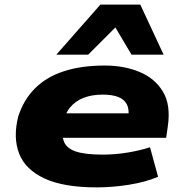

<svg xmlns="http://www.w3.org/2000/svg" viewBox="-20 -801 789 832"><path d="M399 11Q256 11 173 -27.5Q90 -66 63 -135.5Q36 -205 59 -296Q82 -368 131 -417.5Q180 -467 256 -492Q332 -517 434 -517Q517 -517 584 -489.5Q651 -462 686 -404Q721 -346 707 -252L700 -204H214L231 -310H558L536 -289Q541 -327 529.5 -349Q518 -371 492 -381Q466 -391 425 -391Q378 -391 342 -377Q306 -363 283 -334.5Q260 -306 253 -262L254 -267Q246 -221 256 -190.5Q266 -160 306 -145.5Q346 -131 424 -131Q481 -131 536.5 -140.5Q592 -150 630 -163L665 -35Q611 -12 539.5 -0.5Q468 11 399 11ZM224 -564 415 -781H588L689 -564H550L480 -682L362 -564Z"/></svg>

Font: Nunito Sans 7pt Expanded Black
Style: Italic
Weight: 900
Width: 7
Italic angle: -9°
Designer: Vernon Adams
Foundry: Vernon Adams
Version: Version 3.101;gftools[0.9.27]